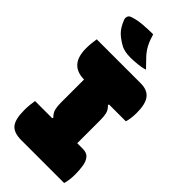

<svg xmlns="http://www.w3.org/2000/svg" viewBox="-289 -1011 1078 1078"><g transform="rotate(45 250.0 -472.0)"><path d="M469 0H129Q69 0 45 -29.5Q21 -59 21 -132Q21 -152 23 -172.5Q25 -193 28 -210H164L167 -216Q147 -236 142 -256.5Q137 -277 137 -306V-490Q21 -491 21 -622Q21 -642 23 -662.5Q25 -683 28 -700H377Q430 -700 454.5 -668.5Q479 -637 479 -568Q479 -522 469 -490H336L333 -484Q353 -465 358 -444Q363 -423 363 -394V-210H407Q439 -210 454 -192Q469 -174 474 -144.5Q479 -115 479 -78Q479 -32 469 0ZM232 -944Q243 -906 257 -879Q271 -852 292.5 -828.5Q314 -805 344 -775Q320 -767 288 -764Q256 -761 234 -761Q210 -761 191 -765Q172 -769 161 -775Q124 -795 100.5 -818Q77 -841 59 -886Q55 -897 58.5 -909Q62 -921 78 -926Q113 -938 155.5 -941Q198 -944 232 -944Z"/></g></svg>

Font: Recursive Sn Csl St XBk
Style: Regular
Weight: 1000
Version: Version 1.079;hotconv 1.0.112;makeotfexe 2.5.65598; ttfautoh